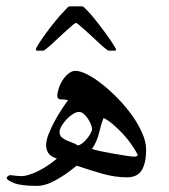

<svg xmlns="http://www.w3.org/2000/svg" viewBox="-20 -614 539 612"><path d="M445.8 -137.2Q445.8 -95.2 432.1 -72Q418.5 -48.8 384.3 -48.8Q345.7 -48.8 305.4 -60.5Q265.1 -72.3 224.1 -85.9Q192.4 -59.1 158.7 -40.3Q125 -21.5 98.1 -21.5Q46.4 -21.5 23.9 -30.8Q1.5 -40 1.5 -46.4Q1.5 -50.3 5.6 -53Q9.8 -55.7 12.7 -55.7Q15.1 -55.7 26.9 -54.2Q38.6 -52.7 48.8 -52.7Q59.6 -52.7 74 -57.4Q88.4 -62 103.3 -69.6Q118.2 -77.1 133.3 -87.2Q148.4 -97.2 161.1 -108.4Q139.2 -116.2 133.1 -127.7Q127 -139.2 127 -150.4Q127 -166.5 134.8 -186.3Q142.6 -206.1 153.6 -226.6Q164.6 -247.1 176.3 -264.9Q188 -282.7 196.8 -294.4Q189.5 -296.4 183.6 -296.9Q177.7 -297.4 171.4 -297.4Q167.5 -297.4 165 -300.8Q162.6 -304.2 162.6 -307.6Q162.6 -317.9 167 -331.8Q171.4 -345.7 179.4 -358.2Q187.5 -370.6 198.2 -379.4Q209 -388.2 220.2 -388.2Q236.3 -388.2 259.3 -376.2Q282.2 -364.3 307.4 -344.2Q332.5 -324.2 357.4 -298.3Q382.3 -272.5 401.9 -244.9Q421.4 -217.3 433.6 -189.2Q445.8 -161.1 445.8 -137.2ZM419.4 -120.1Q412.1 -134.3 400.1 -151.9Q388.2 -169.4 372.6 -186.3Q356.9 -203.1 340.6 -217.3Q324.2 -231.4 310.1 -237.8Q304.7 -225.1 301.5 -212.4Q298.3 -199.7 294.9 -187.3Q291.5 -174.8 286.4 -162.8Q281.2 -150.9 273.4 -139.6Q280.8 -136.2 299.6 -132.3Q318.4 -128.4 340.1 -124.5Q361.8 -120.6 381.3 -117.7Q400.9 -114.7 409.2 -114.7Q416 -114.7 419.4 -120.1ZM231.9 -257.3Q223.1 -257.3 212.4 -250.5Q201.7 -243.7 192.4 -233.9Q183.1 -224.1 176.5 -212.9Q169.9 -201.7 169.9 -192.9Q169.9 -182.6 176.3 -176.8Q182.6 -170.9 191.7 -166.7Q200.7 -162.6 210.4 -159.2Q220.2 -155.8 228 -150.4Q233.9 -150.9 241.9 -157Q250 -163.1 256.8 -171.4Q263.7 -179.7 268.6 -188.5Q273.4 -197.3 273.4 -203.1Q273.4 -209 269.5 -218.3Q265.6 -227.5 259.8 -236.3Q253.9 -245.1 246.6 -251.2Q239.3 -257.3 231.9 -257.3ZM349.6 -457.5Q349.6 -455.6 349.4 -454.1Q349.1 -452.6 345.7 -452.6H326.2Q324.2 -452.6 316.2 -459Q308.1 -465.3 297.4 -475.3Q286.6 -485.4 274.4 -496.6Q262.2 -507.8 251.2 -517.8Q240.2 -527.8 232.2 -534.4Q224.1 -541 222.2 -541Q219.7 -541 211.9 -534.4Q204.1 -527.8 193.1 -517.8Q182.1 -507.8 169.9 -496.6Q157.7 -485.4 147 -475.3Q136.2 -465.3 128.2 -459Q120.1 -452.6 118.2 -452.6H98.6Q95.2 -452.6 95 -454.1Q94.7 -455.6 94.7 -457.5Q94.7 -460.9 104.2 -475.8Q113.8 -490.7 127.9 -510Q142.1 -529.3 158 -548.6Q173.8 -567.9 185.5 -579.6Q190.9 -585.4 194.8 -589.6Q198.7 -593.8 203.6 -593.8H240.7Q245.1 -593.8 249 -589.6Q252.9 -585.4 258.8 -579.6Q266.6 -571.8 276.6 -559.8Q286.6 -547.9 296.6 -534.7Q306.6 -521.5 316.4 -508.3Q326.2 -495.1 333.5 -484.1Q340.8 -473.1 345.2 -465.6Q349.6 -458 349.6 -457.5Z"/></svg>

Font: Accordance
Style: Regular
Weight: 400
Version: Version 1.1 (build May 11, 2018) Miklal Software Solutions, 